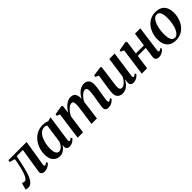

<svg xmlns="http://www.w3.org/2000/svg" viewBox="288 -1812 3091 3091"><g transform="rotate(-45 1833.0 -266.5)"><path d="M448 -89Q445 -69 451.5 -62.2Q458 -55.5 465 -55.5Q474 -55.5 485.5 -61Q497 -66.5 512.5 -80L525 -55Q515 -42.5 495.5 -27Q476 -11.5 449.5 -0.5Q423 10.5 391 10.5Q354 10.5 334 -8.5Q314 -27.5 320 -65L387 -484.5H246.5Q227 -388.5 209 -310Q191 -231.5 172.5 -171.8Q154 -112 131.5 -72.5Q109 -32.5 81.8 -12.2Q54.5 8 19 8Q3.5 8 -12.5 4.2Q-28.5 0.5 -33 -3L-1 -119.5Q3 -117.5 12 -114.2Q21 -111 31.8 -108.2Q42.5 -105.5 52 -105.5Q68.5 -105.5 83 -120.5Q97.5 -135.5 109.8 -160.2Q122 -185 132.2 -214.5Q142.5 -244 150 -273Q160.5 -311.5 168.5 -349.5Q176.5 -387.5 182.2 -419.5Q188 -451.5 191 -471L99.5 -496.5L106 -532.5H519.5Z M1008 -92.5Q1005 -71.5 1010.8 -63.5Q1016.5 -55.5 1026.5 -55.5Q1035.5 -55.5 1046.5 -61.5Q1057.5 -67.5 1071.5 -81L1084.5 -55.5Q1077 -45 1059.5 -29.2Q1042 -13.5 1016.2 -1.5Q990.5 10.5 958 10.5Q924.5 10.5 907.2 -8Q890 -26.5 891.5 -58.5L896.5 -93Q882.5 -68 859.8 -44Q837 -20 807 -4.8Q777 10.5 740.5 10.5Q690.5 10.5 654.2 -14Q618 -38.5 598.8 -82.5Q579.5 -126.5 579.5 -185.5Q579.5 -238 593 -290Q606.5 -342 633 -388Q659.5 -434 698.5 -469.5Q737.5 -505 788.2 -525Q839 -545 901 -545Q928.5 -545 955.8 -538.8Q983 -532.5 1004.5 -523.5L1073.5 -543ZM942.5 -483Q934.5 -491 921.8 -496.2Q909 -501.5 892 -501.5Q853.5 -501.5 824 -482Q794.5 -462.5 773 -429.8Q751.5 -397 737.8 -355.5Q724 -314 717.2 -269.5Q710.5 -225 710.5 -183Q710.5 -138 719.8 -109.2Q729 -80.5 745 -66.8Q761 -53 782 -53Q799.5 -53 816.2 -61.5Q833 -70 848 -84.5Q863 -99 875 -117.5Q887 -136 895.5 -156.5Z M1342.5 -532 1325.5 -389.5Q1342 -420 1364.2 -448Q1386.5 -476 1413.2 -498Q1440 -520 1469.8 -532.8Q1499.5 -545.5 1531.5 -545.5Q1568 -545.5 1591.5 -530.2Q1615 -515 1626.5 -484.5Q1638 -454 1637 -408Q1637 -401 1636.2 -390.8Q1635.5 -380.5 1634 -368.8Q1632.5 -357 1631 -345L1615 -351.5Q1632.5 -395.5 1656.2 -431.2Q1680 -467 1708.2 -492.5Q1736.5 -518 1768.8 -531.8Q1801 -545.5 1835.5 -545.5Q1887.5 -545.5 1917.5 -513.8Q1947.5 -482 1947.5 -417Q1947.5 -396.5 1944 -367Q1940.5 -337.5 1935.2 -305Q1930 -272.5 1925 -243Q1921 -216 1916 -186.8Q1911 -157.5 1907.5 -130.8Q1904 -104 1903 -85.5Q1902.5 -68.5 1907 -62Q1911.5 -55.5 1919.5 -55.5Q1929 -55.5 1940.2 -61.5Q1951.5 -67.5 1967.5 -82.5L1979.5 -57.5Q1971.5 -47 1953.5 -31Q1935.5 -15 1908 -2.2Q1880.5 10.5 1844 10.5Q1819.5 10.5 1804 2.2Q1788.5 -6 1781.2 -20.8Q1774 -35.5 1774 -55.5Q1774.5 -71.5 1778.2 -99.2Q1782 -127 1787.5 -159.5Q1793 -192 1798 -222Q1803 -252.5 1808 -284.8Q1813 -317 1816.5 -347Q1820 -377 1820 -399.5Q1820 -436 1810 -450.2Q1800 -464.5 1776 -464.5Q1756.5 -464.5 1733.8 -451.2Q1711 -438 1688.2 -413.8Q1665.5 -389.5 1645.5 -357Q1625.5 -324.5 1612.5 -286L1633.5 -361.5Q1632 -341.5 1629.8 -320.2Q1627.5 -299 1625 -277.5Q1622.5 -256 1619.5 -235L1588 0H1464.5L1495.5 -221.5Q1500 -252 1504.5 -284.5Q1509 -317 1512 -346.8Q1515 -376.5 1514.5 -398.5Q1514 -437 1503.8 -451Q1493.5 -465 1467.5 -465Q1450 -465 1429.2 -452.8Q1408.5 -440.5 1387.5 -419.8Q1366.5 -399 1347.8 -372.5Q1329 -346 1316 -317L1272 0H1150L1214 -465.5L1160 -489.5L1165.5 -518.5L1321.5 -545Z M2167.5 11Q2135 11 2108.5 -1.8Q2082 -14.5 2066.2 -40.2Q2050.5 -66 2050 -106.5Q2050 -122 2052 -144Q2054 -166 2057 -190.8Q2060 -215.5 2063.5 -239.2Q2067 -263 2070 -281.5L2098.5 -465.5L2041.5 -492L2046.5 -521.5L2206.5 -544.5L2227 -531.5L2194 -285Q2191.5 -265 2188.2 -242.2Q2185 -219.5 2182.2 -197.8Q2179.5 -176 2177.5 -157.8Q2175.5 -139.5 2175.5 -127.5Q2175.5 -104 2180.8 -89.8Q2186 -75.5 2196.8 -69.2Q2207.5 -63 2224.5 -63Q2248.5 -63 2273 -80Q2297.5 -97 2319.2 -124.2Q2341 -151.5 2356.5 -182.5L2406.5 -537H2529L2466 -90.5Q2463.5 -73 2468.5 -64.2Q2473.5 -55.5 2483 -55.5Q2492 -55.5 2503.5 -61.8Q2515 -68 2530.5 -82.5L2542.5 -57Q2534.5 -45 2516.2 -29.2Q2498 -13.5 2472.2 -1.8Q2446.5 10 2415.5 10Q2379.5 10 2363 -6.5Q2346.5 -23 2346 -48.5Q2346 -52.5 2346.8 -61Q2347.5 -69.5 2349 -80.8Q2350.5 -92 2352 -103.5Q2353.5 -115 2355 -124.5L2353.5 -125Q2339.5 -99 2321 -74.8Q2302.5 -50.5 2279.2 -31.2Q2256 -12 2228.2 -0.5Q2200.5 11 2167.5 11Z M3049 -89Q3047 -70.5 3052 -63Q3057 -55.5 3064.5 -55.5Q3073.5 -55.5 3084.2 -60.8Q3095 -66 3110.5 -80L3123 -55Q3115 -44.5 3097.8 -29Q3080.5 -13.5 3054 -1.5Q3027.5 10.5 2993.5 10.5Q2972 10.5 2954.5 2.8Q2937 -5 2927.8 -21.5Q2918.5 -38 2922 -63.5L2947.5 -247.5H2765.5L2731 0H2609L2673 -465L2620 -489L2625 -518L2780.5 -544.5L2804 -530.5L2772 -297H2954.5L2986.5 -532H3108.5Z M3464.5 -546.5Q3532 -546.5 3577.5 -520.8Q3623 -495 3646 -446Q3669 -397 3669 -328Q3669.5 -261 3650 -199.8Q3630.5 -138.5 3593.2 -90.8Q3556 -43 3502.2 -15.2Q3448.5 12.5 3380 12.5Q3313.5 12.5 3268.2 -13.5Q3223 -39.5 3200 -88.2Q3177 -137 3176.5 -205Q3176.5 -273 3196 -334.5Q3215.5 -396 3252.8 -443.8Q3290 -491.5 3343.5 -519Q3397 -546.5 3464.5 -546.5ZM3452.5 -503.5Q3422.5 -503.5 3399.2 -484Q3376 -464.5 3359 -431.5Q3342 -398.5 3331.2 -358Q3320.5 -317.5 3315.2 -274.5Q3310 -231.5 3310 -192.5Q3310.5 -138 3320 -102Q3329.5 -66 3348.2 -48.2Q3367 -30.5 3394 -30.5Q3424 -30.5 3447 -50Q3470 -69.5 3487 -102.5Q3504 -135.5 3514.8 -176Q3525.5 -216.5 3530.8 -259.2Q3536 -302 3535.5 -341Q3535.5 -394.5 3527 -430.5Q3518.5 -466.5 3500.2 -485Q3482 -503.5 3452.5 -503.5Z"/></g></svg>

Font: Merriweather 72pt SemiBold
Style: Italic
Weight: 600
Italic angle: -7.8°
Version: Version 2.101